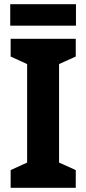

<svg xmlns="http://www.w3.org/2000/svg" viewBox="-20 -900 414 920"><path d="M344 -880H29V-777H344ZM343 0V-85L263 -121V-593L343 -629V-714H31V-629L110 -593V-121L31 -85V0Z"/></svg>

Font: Noto Sans Armenian SemiCondensed Medium
Style: Regular
Weight: 500
Width: 4
Designer: Monotype Design Team
Foundry: Monotype Imaging Inc.
Version: Version 2.008